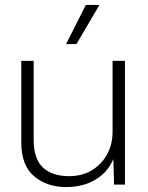

<svg xmlns="http://www.w3.org/2000/svg" viewBox="-20 -746 597 776"><path d="M247 10Q169 10 117.5 -34Q66 -78 66 -170V-500H116V-182Q116 -104 153.5 -69Q191 -34 259 -34Q313 -34 352.5 -58.5Q392 -83 413.5 -123.5Q435 -164 435 -213V-500H485V0H441L438 -103Q416 -50 366 -20Q316 10 247 10ZM327 -726H382L289 -568H247Z"/></svg>

Font: Prodigy Sans Light
Style: Regular
Weight: 300
Designer: Wei Huang
Foundry: Wei Huang
Version: Version 1.003; ttfautohint (v1.8.3)